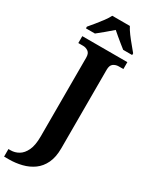

<svg xmlns="http://www.w3.org/2000/svg" viewBox="-312 -984 1000 1277"><g transform="rotate(30 188.0 -345.5)"><path d="M-20 240V182H-3Q29 182 58 165Q87 148 105.5 109Q124 70 124 3V-603Q124 -636 106 -648.5Q88 -661 67 -661H30V-714H376V-661H340Q318 -661 300 -648.5Q282 -636 282 -601V2Q282 70 260 116Q238 162 200.5 189Q163 216 115 228Q67 240 16 240ZM25 -784Q41 -803 62.5 -829Q84 -855 104 -882Q124 -909 135 -931H270Q281 -909 301 -882Q321 -855 343 -829Q365 -803 380 -784V-771H311Q297 -782 277 -798Q257 -814 237 -831Q217 -848 202 -861Q180 -841 147.5 -814.5Q115 -788 94 -771H25Z"/></g></svg>

Font: Noto Serif
Style: Bold
Weight: 700
Designer: Monotype Design Team
Foundry: Monotype Imaging Inc.
Version: Version 2.014